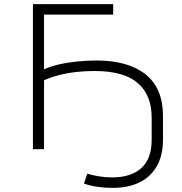

<svg xmlns="http://www.w3.org/2000/svg" viewBox="-20 -725 886 933"><path d="M528 188Q489 188 452 182.5Q415 177 388 167L404 119Q430 127 461 132Q492 137 526 137Q616 137 666.5 92Q717 47 717 -45V-155Q717 -262 650 -321Q583 -380 438 -380Q393 -380 349 -375Q305 -370 265 -359.5Q225 -349 194 -335V0H140V-705H530V-654H194V-388Q224 -402 264.5 -411.5Q305 -421 353 -426Q401 -431 449 -431Q602 -431 687 -364Q772 -297 772 -161V-46Q772 29 742.5 81.5Q713 134 658.5 161Q604 188 528 188Z"/></svg>

Font: Nunito Sans 7pt Expanded ExtraLight
Style: Regular
Weight: 250
Width: 7
Designer: Vernon Adams
Foundry: Vernon Adams
Version: Version 3.101;gftools[0.9.27]